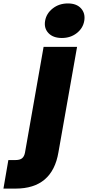

<svg xmlns="http://www.w3.org/2000/svg" viewBox="-150 -835 514 1123"><path d="M211.9 -612.8Q160.6 -612.8 133.5 -641.4Q106.4 -669.9 113.8 -712.9Q121.1 -756.3 158.4 -785.6Q195.8 -814.9 247.1 -814.9Q297.9 -814.9 324 -785.9Q350.1 -756.8 342.8 -712.9Q335.4 -669.9 299.1 -641.4Q262.7 -612.8 211.9 -612.8ZM105 -561H300.8L191.9 55.2Q156.2 268.1 -59.1 268.1H-129.9L-101.1 101.1H-59.1Q-33.7 101.1 -21 90.8Q-8.3 80.6 -3.9 58.1Z"/></svg>

Font: Poppins ExtraBold
Style: Italic
Weight: 800
Italic angle: -10°
Designer: Ninad Kale (Devanagari), Jonny Pinhorn (Latin)
Foundry: Indian Type Foundry
Version: Version 3.200;PS 1.000;hotconv 16.6.54;makeotf.lib2.5.65590